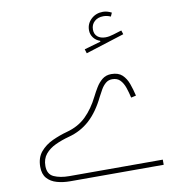

<svg xmlns="http://www.w3.org/2000/svg" viewBox="-96 -991 1000 1077"><g transform="rotate(-10 404.5 -452.0)"><path d="M610.8 -891.1 601.6 -870.1Q581.5 -879.4 560.1 -879.4Q528.8 -879.4 509.3 -861.8Q489.7 -844.2 489.7 -815.4Q489.7 -789.6 506.8 -775.1Q523.9 -760.7 552.2 -760.7Q572.8 -760.7 597.7 -768.6L645.5 -783.2L652.8 -760.7L432.6 -690.9L425.3 -714.8L519 -741.7V-746.6Q495.6 -754.4 481.4 -773.2Q467.3 -792 467.3 -815.9Q467.3 -853 494.6 -878.7Q522 -904.3 562 -904.3Q575.2 -904.3 587.4 -900.6Q599.6 -897 610.8 -891.1ZM634.8 -402.8Q627.9 -433.1 618.7 -460.4Q609.4 -487.8 592.8 -505.4Q576.2 -522.9 547.4 -522.9Q525.9 -522.9 510.3 -509.8Q494.6 -496.6 483.2 -476.8Q471.7 -457 461.9 -437.5Q423.3 -357.9 372.3 -311.5Q321.3 -265.1 252.9 -247.1Q210.4 -235.8 174.3 -219Q138.2 -202.1 116.2 -175.5Q94.2 -148.9 94.2 -108.4Q94.2 -61 129.6 -45.2Q165 -29.3 216.3 -29.3H749V0H216.3Q175.8 0 141.4 -9.8Q106.9 -19.5 85.9 -43.2Q64.9 -66.9 64.9 -108.4Q64.9 -160.6 92.5 -193.4Q120.1 -226.1 162.1 -245.4Q204.1 -264.6 246.1 -275.9Q313 -293.9 356.7 -336.7Q400.4 -379.4 433.1 -445.3Q444.8 -468.8 459.7 -493.4Q474.6 -518.1 495.8 -535.2Q517.1 -552.2 547.4 -552.2Q587.4 -552.2 609.4 -531.5Q631.3 -510.7 643.1 -478Q654.8 -445.3 663.1 -409.2Z"/></g></svg>

Font: Estedad-FD Thin
Style: Regular
Weight: 100
Designer: Amin Abedi
Version: Version 7.3